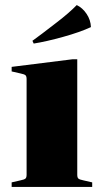

<svg xmlns="http://www.w3.org/2000/svg" viewBox="-20 -738 410 758"><path d="M339 -631Q296 -611 229.5 -592.5Q163 -574 113 -566L108 -577L146 -605Q155 -612 204 -649.5Q253 -687 283 -718Q306 -707 322 -683Q338 -659 339 -631ZM26 -18 61 -26Q76 -29 80.5 -33Q85 -37 85 -48V-426Q85 -437 80.5 -441Q76 -445 61 -448L26 -456V-474L266 -504H285V-48Q285 -37 289.5 -33Q294 -29 309 -26L344 -18V0H26Z"/></svg>

Font: Chonburi
Style: Regular
Weight: 400
Designer: Thanarat Vachiruckul and Stawix Ruecha
Foundry: Cadson Demak & Katatrad
Version: Version 1.000